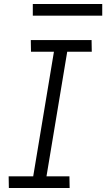

<svg xmlns="http://www.w3.org/2000/svg" viewBox="-20 -934 528 954"><path d="M24 0 23 -58H145L248 -677H134L133 -735H435L436 -677H314L211 -58H325L326 0ZM143 -856V-914H488V-856Z"/></svg>

Font: Iosevka Etoile Light
Style: Italic
Weight: 300
Italic angle: -9°
Designer: Belleve Invis
Foundry: Belleve Invis
Version: Version 22.1.2; ttfautohint (v1.8.4)